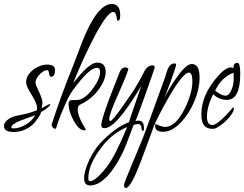

<svg xmlns="http://www.w3.org/2000/svg" viewBox="-46 -636 1225 963"><path d="M22 26Q-26 26 -26 -4Q-26 -24 0 -41Q18 -52 45 -57Q64 -61 79 -64Q94 -67 105 -71L138 -82Q139 -85 139.5 -88Q140 -91 140 -94Q140 -117 113 -160Q85 -203 85 -223Q85 -247 101 -267Q117 -287 141.5 -299.5Q166 -312 190 -312Q230 -312 230 -285Q230 -251 210 -251Q202 -251 200 -268Q199 -284 190 -284Q179 -284 165 -273.5Q151 -263 141.5 -248.5Q132 -234 132 -222Q132 -211 150 -175Q167 -138 167 -120Q167 -118 166.5 -114.5Q166 -111 165 -106Q164 -102 163.5 -98Q163 -94 163 -92Q166 -95 174.5 -100Q183 -105 192 -109.5Q201 -114 204 -114Q206 -114 206 -113Q206 -108 197.5 -100Q189 -92 178.5 -85Q168 -78 160 -75V-73Q158 -64 149 -50Q140 -36 129 -23Q118 -10 108 -3Q70 26 22 26ZM21 8Q41 8 63 -1Q85 -10 103.5 -25.5Q122 -41 130 -58Q110 -51 93 -44.5Q76 -38 62 -33Q11 -14 11 3Q11 8 21 8Z M378 18Q352 18 328 -23Q298 -74 298 -116Q298 -131 311 -134H337Q380 -134 425 -199Q456 -243 456 -275Q456 -296 440 -296Q411 -296 358 -233Q312 -178 295 -143Q254 -55 235 8V6Q234 10 230 10Q224 10 218.5 3Q213 -4 213 -11L220 -33Q236 -82 262 -154Q288 -226 326 -320Q333 -338 343 -365Q353 -392 367 -428Q442 -616 515 -616Q557 -616 557 -559Q557 -532 545 -532Q541 -532 538 -554Q534 -576 522 -576Q489 -576 411 -420Q360 -318 321 -219Q330 -230 344 -247Q358 -264 374.5 -281Q391 -298 408.5 -310Q426 -322 441 -322Q484 -322 484 -275Q484 -238 454 -194Q428 -156 392 -132Q387 -128 377 -122.5Q367 -117 352 -109Q344 -104 344 -86Q344 -51 384 13Q384 18 378 18Z M406 294Q376 294 376 259Q376 221 402 166Q426 116 455 84Q493 43 529.5 16.5Q566 -10 601 -23Q603 -33 619 -78.5Q635 -124 663 -206Q537 7 478 7Q462 7 462 -8Q462 -24 478 -73Q494 -122 527 -205L555 -276Q564 -298 582 -298Q591 -298 598 -291Q595 -277 581.5 -244Q568 -211 545 -159Q502 -64 502 -39Q502 -29 507 -29Q518 -29 573 -108Q596 -142 612 -164.5Q628 -187 635 -200Q645 -217 655.5 -235.5Q666 -254 676 -274Q692 -308 719 -308Q730 -308 730 -299Q730 -293 686 -170Q667 -117 654 -81.5Q641 -46 633 -28Q641 -31 649 -31Q676 -31 676 6Q676 21 671 21Q665 21 663 4Q662 -14 645 -14Q636 -14 624 -9L588 86Q578 113 566.5 135.5Q555 158 544 177Q474 294 406 294ZM405 273Q433 273 489 202Q531 148 592 1Q518 33 470 94Q397 186 397 257Q397 273 405 273Z M585 307Q576 307 576 291Q576 283 618 183L666 68Q673 51 685.5 16.5Q698 -18 717 -69L780 -243Q782 -248 785 -258Q788 -268 792 -281Q805 -318 830 -318Q837 -318 837 -310Q837 -302 811 -230L778 -143Q802 -193 837 -243Q887 -315 916 -315Q955 -315 955 -247Q955 -191 930 -130.5Q905 -70 866 -27Q818 25 773 25Q732 25 732 -3Q732 -12 735 -14Q735 -15 738 -15Q738 -15 737.5 -15Q737 -15 735 -14Q735 -13 751 -7Q762 -3 769 -1Q776 1 780 1Q835 1 880 -90Q919 -168 919 -230Q919 -272 900 -272Q899 -271 897 -271H898Q870 -267 802 -151Q774 -102 755 -65Q736 -28 726 -4Q716 25 699.5 69Q683 113 661 172Q610 307 585 307Z M1018 10Q964 10 964 -59V-64Q964 -159 1046 -253Q1085 -298 1113 -298Q1121 -298 1125 -294Q1124 -321 1145 -321Q1159 -321 1159 -267Q1159 -135 1092 -135Q1052 -135 1023 -164Q992 -101 992 -50Q992 -9 1019 -9Q1031 -9 1048.5 -22.5Q1066 -36 1083 -53.5Q1100 -71 1111.5 -84.5Q1123 -98 1123 -98Q1127 -98 1127 -92Q1127 -80 1116 -63.5Q1105 -47 1088.5 -31Q1072 -15 1055 -3.5Q1038 8 1026 10ZM1084 -156Q1104 -156 1116 -188Q1126 -212 1126 -238V-254Q1126 -265 1125.5 -269.5Q1125 -274 1125 -271Q1065 -249 1033 -181Q1067 -156 1084 -156Z"/></svg>

Font: Petemoss
Style: Regular
Weight: 400
Designer: Robert E. Leuschke
Foundry: Robert E. Leuschke
Version: Version 1.010; ttfautohint (v1.8.3)